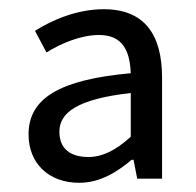

<svg xmlns="http://www.w3.org/2000/svg" viewBox="-20 -829 426 417"><path d="M152 -432C198 -432 235 -456 266 -482H270L278 -441H332V-660C332 -754 294 -809 205 -809C147 -809 92 -785 56 -762L81 -715C111 -734 155 -753 195 -753C247 -753 262 -718 264 -670C110 -656 42 -616 42 -537C42 -474 86 -432 152 -432ZM172 -488C134 -488 109 -505 109 -543C109 -585 149 -614 264 -627V-532C231 -502 202 -488 172 -488Z"/></svg>

Font: Noto Sans Mono CJK SC
Style: Regular
Weight: 400
Designer: Ryoko NISHIZUKA 西塚涼子 (kana, bopomofo & ideographs); Paul D. Hunt (Latin, Greek & Cyrillic); Sandoll Communications 산돌커뮤니
Foundry: Adobe
Version: Version 2.004;hotconv 1.0.118;makeotfexe 2.5.65603